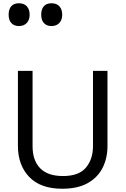

<svg xmlns="http://www.w3.org/2000/svg" viewBox="-20 -1149 771 1179"><path d="M640 -252Q640 -178 610 -118.5Q580 -59 518.5 -24.5Q457 10 362 10Q229 10 159.5 -62.5Q90 -135 90 -254V-714H180V-251Q180 -164 226.5 -116Q273 -68 367 -68Q464 -68 507.5 -119.5Q551 -171 551 -252V-714H640ZM296 -989Q267 -989 250 -1007Q233 -1025 233 -1059Q233 -1092 249 -1110.5Q265 -1129 296 -1129Q328 -1129 345 -1110Q362 -1091 362 -1059Q362 -1026 344 -1007.5Q326 -989 296 -989ZM96 -989Q67 -989 50 -1007Q33 -1025 33 -1059Q33 -1092 49 -1110.5Q65 -1129 96 -1129Q128 -1129 145 -1110Q162 -1091 162 -1059Q162 -1026 144 -1007.5Q126 -989 96 -989Z"/></svg>

Font: Noto Sans Tifinagh Ahaggar
Style: Regular
Weight: 400
Designer: JamraPatel
Foundry: JamraPatel LLC
Version: Version 2.006; ttfautohint (v1.8.4.7-5d5b)